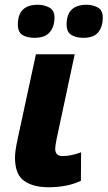

<svg xmlns="http://www.w3.org/2000/svg" viewBox="-20 -777 452 807"><path d="M184 10Q263 10 320 -17L321 -137Q279 -121 243 -121Q212 -121 212 -152Q212 -163 218 -193L294 -549H131L54 -192Q43 -142 43 -115Q43 -44 81 -17Q119 10 184 10ZM125 -618Q170 -618 189.5 -642Q209 -666 209 -703Q209 -734 187 -745.5Q165 -757 139 -757Q55 -757 55 -674Q55 -642 74.5 -630Q94 -618 125 -618ZM330 -618Q375 -618 393.5 -642Q412 -666 412 -703Q412 -734 391 -745.5Q370 -757 344 -757Q260 -757 260 -674Q260 -642 280 -630Q300 -618 330 -618Z"/></svg>

Font: Noto Sans Display Extra
Style: Italic
Weight: 800
Italic angle: -12°
Designer: Monotype Design Team
Foundry: Monotype Imaging Inc.
Version: Version 1.900